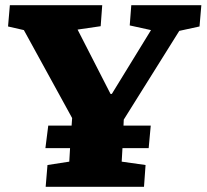

<svg xmlns="http://www.w3.org/2000/svg" viewBox="-20 -720 796 740"><path d="M18 -700H374L368 -619L279 -606L406 -358H411L562 -604L480 -622L486 -700H756L749 -618L671 -601L457 -259L456 -236H561L553 -149H452L449 -97L541 -84L535 0H156L163 -84L247 -97L250 -149H155L166 -236H256L258 -265L72 -604L11 -618Z"/></svg>

Font: Literata 12pt ExtraBold
Style: Italic
Weight: 800
Italic angle: -2°
Designer: Latin by Veronika Burian and Jose Scaglione. Greek by Irene Vlachou. Cyrillic by Vera Evstafieva
Foundry: TypeTogether
Version: Version 3.002